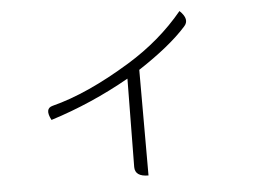

<svg xmlns="http://www.w3.org/2000/svg" viewBox="-49 -660 1098 795"><g transform="rotate(-5 500.0 -262.5)"><path d="M157 -193Q131 -242 167 -251Q313 -288 493 -398Q629 -481 724 -596Q764 -558 737 -530Q670 -455 537 -368V71Q481 71 481 31L485 -336Q328 -247 157 -193Z"/></g></svg>

Font: Swei Half Moon CJK SC
Style: Light
Weight: 300
Version: Version 2.071